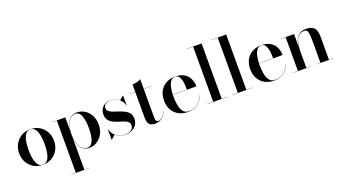

<svg xmlns="http://www.w3.org/2000/svg" viewBox="-69 -1471 4379 2442"><g transform="rotate(-20 2121.0 -250.0)"><path d="M42 -230Q42 -295 70.8 -349.5Q99.5 -404 152.5 -437Q205.5 -470 278.5 -470Q351.5 -470 404.5 -437Q457.5 -404 486.2 -349.5Q515 -295 515 -230Q515 -165 486.2 -110.5Q457.5 -56 404.5 -23Q351.5 10 278.5 10Q205.5 10 152.5 -23Q99.5 -56 70.8 -110.5Q42 -165 42 -230ZM169.5 -230Q169.5 -190 173.8 -148.2Q178 -106.5 189.8 -71.2Q201.5 -36 222.8 -14.2Q244 7.5 278.5 7.5Q313 7.5 334.5 -14.2Q356 -36 367.5 -71.2Q379 -106.5 383.2 -148.2Q387.5 -190 387.5 -230Q387.5 -270 383.2 -311.8Q379 -353.5 367.5 -388.8Q356 -424 334.5 -445.8Q313 -467.5 278.5 -467.5Q244 -467.5 222.8 -445.8Q201.5 -424 189.8 -388.8Q178 -353.5 173.8 -311.8Q169.5 -270 169.5 -230Z M572.5 247.5H635.5V-457.5H572.5V-460H750.5V-282.5Q759.5 -371.5 799.5 -420.2Q839.5 -469 907 -469Q961 -469 1009.5 -440.5Q1058 -412 1088.2 -358.5Q1118.5 -305 1118.5 -230Q1118.5 -155 1088.2 -101.2Q1058 -47.5 1009.5 -18.8Q961 10 907 10Q840 10 799.8 -39Q759.5 -88 750.5 -177.5V247.5H813V250H572.5ZM750.5 -230Q750.5 -153.5 769 -102.2Q787.5 -51 818 -25.5Q848.5 0 884 0Q937.5 0 961.8 -63Q986 -126 986 -230Q986 -334 961.8 -396.5Q937.5 -459 884 -459Q848.5 -459 818 -433.8Q787.5 -408.5 769 -357.5Q750.5 -306.5 750.5 -230Z M1209.5 10H1207V-137.5H1210Q1216.5 -96 1242.5 -63.5Q1268.5 -31 1307.2 -12.2Q1346 6.5 1391 6.5Q1437.5 6.5 1472.5 -14Q1507.5 -34.5 1507.5 -80Q1507.5 -110 1486.5 -127.2Q1465.5 -144.5 1432.5 -155.8Q1399.5 -167 1362.5 -178.2Q1325.5 -189.5 1292.5 -206.8Q1259.5 -224 1238.8 -253.2Q1218 -282.5 1218 -330Q1218 -366 1235 -397.8Q1252 -429.5 1285 -449.2Q1318 -469 1365.5 -469Q1401 -469 1430.2 -457.2Q1459.5 -445.5 1481.5 -426.5L1534 -470H1536.5V-330H1534Q1529 -362.5 1507.2 -393.8Q1485.5 -425 1449.5 -445.8Q1413.5 -466.5 1366 -466.5Q1323 -466.5 1296 -447.2Q1269 -428 1269 -395.5Q1269 -367 1290.8 -349.5Q1312.5 -332 1347 -320Q1381.5 -308 1420 -295.5Q1458.5 -283 1493 -265.2Q1527.5 -247.5 1549.2 -218.8Q1571 -190 1571 -144.5Q1571 -96 1546.8 -61.5Q1522.5 -27 1482.5 -8.5Q1442.5 10 1395 10Q1356.5 10 1323 -2.5Q1289.5 -15 1264 -37Z M1949.5 -101.5Q1931.5 -53.5 1892.8 -23.2Q1854 7 1800.5 7Q1756 7 1733.8 -10Q1711.5 -27 1704.2 -54.8Q1697 -82.5 1697 -113.5V-457.5H1624V-460H1697V-560Q1725 -560 1758.2 -568.5Q1791.5 -577 1812 -590V-460H1919V-457.5H1812V-78Q1812 -40.5 1820.8 -26.2Q1829.5 -12 1850 -12Q1876.5 -12 1903.8 -37.5Q1931 -63 1946.5 -102Z M2453.5 -142.5Q2434 -77.5 2381.8 -33.8Q2329.5 10 2242.5 10Q2174.5 10 2120.5 -18.2Q2066.5 -46.5 2035 -100.2Q2003.5 -154 2003.5 -230Q2003.5 -306.5 2034.2 -360Q2065 -413.5 2118.2 -441.8Q2171.5 -470 2239.5 -470Q2314 -470 2361 -440.2Q2408 -410.5 2430.2 -362.5Q2452.5 -314.5 2452.5 -260H2134Q2133.5 -248 2133.5 -235Q2133.5 -174 2143.5 -119.2Q2153.5 -64.5 2180.5 -30Q2207.5 4.5 2258 4.5Q2332.5 4.5 2382.2 -38Q2432 -80.5 2451 -142.5ZM2239.5 -467.5Q2201 -467.5 2178.5 -438Q2156 -408.5 2145.8 -361.8Q2135.5 -315 2134 -262.5H2325Q2325.5 -293.5 2322.8 -329Q2320 -364.5 2311.2 -396Q2302.5 -427.5 2285.2 -447.5Q2268 -467.5 2239.5 -467.5Z M2503 -2.5H2586V-747.5H2503V-750H2701V-2.5H2783.5V0H2503Z M2836 -2.5H2919V-747.5H2836V-750H3034V-2.5H3116.5V0H2836Z M3620 -142.5Q3600.5 -77.5 3548.2 -33.8Q3496 10 3409 10Q3341 10 3287 -18.2Q3233 -46.5 3201.5 -100.2Q3170 -154 3170 -230Q3170 -306.5 3200.8 -360Q3231.5 -413.5 3284.8 -441.8Q3338 -470 3406 -470Q3480.5 -470 3527.5 -440.2Q3574.5 -410.5 3596.8 -362.5Q3619 -314.5 3619 -260H3300.5Q3300 -248 3300 -235Q3300 -174 3310 -119.2Q3320 -64.5 3347 -30Q3374 4.5 3424.5 4.5Q3499 4.5 3548.8 -38Q3598.5 -80.5 3617.5 -142.5ZM3406 -467.5Q3367.5 -467.5 3345 -438Q3322.5 -408.5 3312.2 -361.8Q3302 -315 3300.5 -262.5H3491.5Q3492 -293.5 3489.2 -329Q3486.5 -364.5 3477.8 -396Q3469 -427.5 3451.8 -447.5Q3434.5 -467.5 3406 -467.5Z M3669.5 -2.5H3732.5V-457.5H3669.5V-460H3847V-282.5Q3851 -327 3866 -370.2Q3881 -413.5 3915 -441.8Q3949 -470 4010.5 -470Q4067.5 -470 4098.2 -450.5Q4129 -431 4140.8 -396.8Q4152.5 -362.5 4152.5 -319V-2.5H4215V0H3982.5V-2.5H4037.5V-312.5Q4037.5 -375.5 4028.5 -415Q4019.5 -454.5 3983 -454.5Q3938 -454.5 3910.8 -431.2Q3883.5 -408 3870 -372Q3856.5 -336 3851.8 -296.2Q3847 -256.5 3847 -223V-2.5H3902.5V0H3669.5Z"/></g></svg>

Font: Bodoni* 72pt Medium
Style: Regular
Weight: 500
Version: Version 2.3